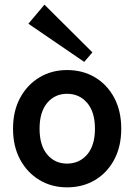

<svg xmlns="http://www.w3.org/2000/svg" viewBox="-20 -794 577 825"><path d="M268 11Q202 11 149.5 -20.5Q97 -52 66.5 -108.5Q36 -165 36 -241Q36 -317 66.5 -373.5Q97 -430 149.5 -461.5Q202 -493 268 -493Q336 -493 388.5 -461.5Q441 -430 471 -373.5Q501 -317 501 -241Q501 -165 471 -108.5Q441 -52 388.5 -20.5Q336 11 268 11ZM268 -91Q321 -91 354.5 -130Q388 -169 388 -241Q388 -313 354.5 -352Q321 -391 268 -391Q216 -391 183 -352Q150 -313 150 -241Q150 -169 183 -130Q216 -91 268 -91ZM342 -528 102 -692 171 -774 377 -569Z"/></svg>

Font: Zen Kaku Gothic New
Style: Bold
Weight: 700
Designer: Yoshimichi Ohira
Foundry: Positype
Version: Version 1.002